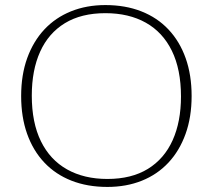

<svg xmlns="http://www.w3.org/2000/svg" viewBox="-20 -728 840 758"><path d="M396 -708Q475 -708 538 -683.2Q601 -658.5 645.2 -611.5Q689.5 -564.5 713 -498.2Q736.5 -432 736.5 -349Q736.5 -265.5 712.5 -199Q688.5 -132.5 644.8 -85.8Q601 -39 539.8 -14.5Q478.5 10 404 10Q325 10 262 -14.8Q199 -39.5 154.8 -86.5Q110.5 -133.5 87 -199.8Q63.5 -266 63.5 -349Q63.5 -432.5 87.5 -498.8Q111.5 -565 155.2 -611.8Q199 -658.5 260.2 -683.2Q321.5 -708 396 -708ZM404 -21.5Q499 -21.5 563.8 -61.2Q628.5 -101 661.5 -174.2Q694.5 -247.5 694.5 -347Q694.5 -454 658.5 -527.5Q622.5 -601 555.5 -638.5Q488.5 -676 396 -676Q301 -676 236.2 -636.5Q171.5 -597 138.5 -524Q105.5 -451 105.5 -350.5Q105.5 -244 141.5 -170.5Q177.5 -97 244.8 -59.2Q312 -21.5 404 -21.5Z"/></svg>

Font: Newsreader 9pt ExtraLight
Style: Regular
Weight: 250
Designer: Hugues Gentile
Foundry: Production Type
Version: Version 1.003